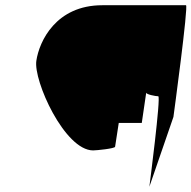

<svg xmlns="http://www.w3.org/2000/svg" viewBox="-20 -728 732 734"><path d="M119 -496C107 -420 227 -153 336 -153C349 -153 419 -160 420 -167L434 -258H522L539 -374C538 -367 575 -360 585 -360C596 -360 551 -14 551 -14L643 -281C644 -288 701 -708 691 -708H371C194 -708 130 -570 119 -496Z"/></svg>

Font: Ampere
Style: SCExtIta
Weight: 400
Version: Version 1